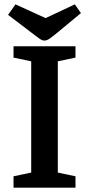

<svg xmlns="http://www.w3.org/2000/svg" viewBox="-20 -860 408 880"><path d="M42 0V-52L123 -69V-579L42 -596V-648H326V-596L245 -579V-69L326 -52V0ZM183 -674Q173 -674 158.5 -684.5Q144 -695 122 -712L17 -792L51 -840L189 -777L323 -840L351 -800L246 -713Q223 -694 209 -684Q195 -674 183 -674Z"/></svg>

Font: Faustina Light SemiBold
Style: Regular
Weight: 600
Version: Version 1.200